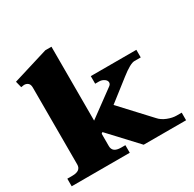

<svg xmlns="http://www.w3.org/2000/svg" viewBox="-156 -884 1064 1051"><g transform="rotate(-30 375.5 -358.5)"><path d="M731 -48V0H463L302 -173L294 -167V-89Q294 -48 348 -48H375V0H8V-48H40Q94 -48 94 -88V-574Q94 -594 84 -602.5Q74 -611 59 -611Q54 -611 40 -608L30 -648L255 -717H294V-250L459 -371Q470 -379 470 -390Q470 -403 456 -412.5Q442 -422 424 -422H400V-470H688V-422H648Q622 -422 561 -374L429 -271L594 -93Q612 -72 642.5 -60Q673 -48 699 -48Z"/></g></svg>

Font: Taviraj Black
Style: Regular
Weight: 900
Designer: Katatrad Team
Foundry: CadsonDemak
Version: Version 1.001